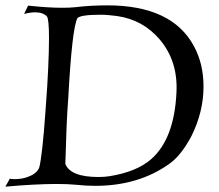

<svg xmlns="http://www.w3.org/2000/svg" viewBox="-20 -689 816 717"><path d="M0 8 17 -22Q19 -21 23.5 -20.5Q28 -20 33 -20Q65 -20 88 -30Q119 -42 127 -65Q132 -85 138 -137.5Q144 -190 150 -276Q157 -367 160 -434.5Q163 -502 163 -547Q163 -618 155 -628Q140 -643 111 -643Q93 -643 70 -637L85 -668Q122 -664 154 -662Q186 -660 212 -660Q226 -660 238 -660.5Q250 -661 260 -662Q293 -666 323.5 -667.5Q354 -669 381 -669Q622 -669 704 -517Q740 -451 740 -366Q740 -318 728.5 -271.5Q717 -225 695 -181Q677 -147 656.5 -120.5Q636 -94 612 -77Q497 5 336 5Q319 5 300.5 4Q282 3 264 1Q233 -2 192 -2Q153 -2 105 0.5Q57 3 0 8ZM348 -28Q370 -28 389 -31Q439 -39 478.5 -55Q518 -71 546 -96Q631 -172 639 -344Q645 -460 577 -541Q514 -615 418 -629Q402 -631 386.5 -632.5Q371 -634 356 -634Q280 -634 269 -621Q249 -583 235 -324Q231 -273 228.5 -211.5Q226 -150 224 -77Q243 -28 348 -28Z"/></svg>

Font: Luxurious Roman
Style: Regular
Weight: 400
Designer: Robert E. Leuschke
Foundry: Robert E. Leuschke
Version: Version 1.010; ttfautohint (v1.8.3)